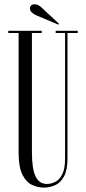

<svg xmlns="http://www.w3.org/2000/svg" viewBox="-20 -840 392 872"><path d="M178.5 12Q153 12 126.5 0.2Q100 -11.5 82.2 -45.8Q64.5 -80 64.5 -148V-690H17.5V-700H169.5V-690H125V-148.5Q125 -73.5 141.5 -39Q158 -4.5 193 -4.5Q211.5 -4.5 230.5 -13.8Q249.5 -23 262.5 -48Q275.5 -73 275.5 -119V-690H233V-700H333V-690H286.5V-122Q286.5 -68 270.8 -38.8Q255 -9.5 230.2 1.2Q205.5 12 178.5 12ZM245.5 -728 149 -768.5Q136 -774 126 -782Q116 -790 116 -802Q116 -809.5 121.2 -815Q126.5 -820.5 137 -820.5Q147 -820.5 154.8 -816.2Q162.5 -812 169 -805.5L248 -732Z"/></svg>

Font: Imbue 100pt Light
Style: Regular
Weight: 300
Designer: Tyler Finck
Foundry: Etcetera Type Company
Version: Version 1.102; ttfautohint (v1.8.3)